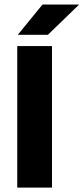

<svg xmlns="http://www.w3.org/2000/svg" viewBox="-20 -847 376 867"><path d="M214.8 0H57.9V-639H214.8ZM171.9 -826.5H335.9V-825L196.3 -690H61.5V-691.3Z"/></svg>

Font: Anek Tamil Medium
Style: Regular
Weight: 500
Designer: Aadarsh Rajan (Tamil), Yesha Goshar (Latin)
Foundry: Ek Type
Version: Version 1.003